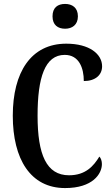

<svg xmlns="http://www.w3.org/2000/svg" viewBox="-20 -946 571 976"><path d="M311 -800C346 -800 376 -819 376 -863C376 -908 346 -926 311 -926C274 -926 247 -908 247 -863C247 -819 274 -800 311 -800ZM311 10C451 10 498 -62 498 -112C498 -127 493 -143 485 -150C456 -102 415 -55 331 -55C216 -55 171 -160 171 -358C171 -551 208 -667 309 -667C382 -667 406 -600 406 -534C465 -534 499 -565 499 -609C499 -671 435 -724 317 -724C137 -724 45 -578 45 -358C45 -137 135 10 311 10Z"/></svg>

Font: Noto Serif Armenian ExtraCondensed SemiBold
Style: Regular
Weight: 600
Width: 2
Designer: Monotype Design Team
Foundry: Monotype Imaging Inc.
Version: Version 2.008